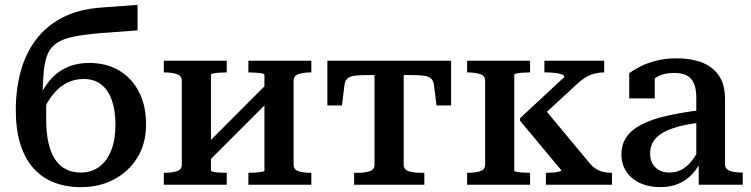

<svg xmlns="http://www.w3.org/2000/svg" viewBox="-20 -760 3088 790"><path d="M397 -729 546 -740V-635L396 -624Q328 -618 284.5 -609.5Q241 -601 215 -584Q189 -567 176.5 -538.5Q164 -510 160 -465Q156 -420 154 -354L170 -360Q170 -342 170 -327.5Q170 -313 170 -298.5Q170 -284 170 -269Q170 -215 179 -174Q188 -133 206 -105.5Q224 -78 250.5 -64Q277 -50 312 -50Q356 -50 388 -73.5Q420 -97 437.5 -141Q455 -185 455 -246Q455 -305 440.5 -347Q426 -389 397 -412Q368 -435 324 -435Q288 -435 257 -420Q226 -405 200.5 -374.5Q175 -344 156 -299L149 -374Q170 -416 198.5 -444Q227 -472 264 -486.5Q301 -501 347 -501Q418 -501 470 -470Q522 -439 551.5 -382.5Q581 -326 581 -248Q581 -170 545.5 -112Q510 -54 449.5 -22Q389 10 313 10Q251 10 201.5 -9.5Q152 -29 117 -68.5Q82 -108 63.5 -167.5Q45 -227 45 -307Q45 -392 65 -465.5Q85 -539 127 -595.5Q169 -652 235.5 -687Q302 -722 397 -729Z M728 -83V-428Q728 -448 707.5 -455Q687 -462 656 -462H654V-510H913V-462H911Q898 -462 883 -461Q868 -460 858 -458Q848 -456 848 -452V-58Q848 -55 858 -53Q868 -51 883 -50Q898 -49 911 -49H913V0H654V-49H656Q687 -49 707.5 -55.5Q728 -62 728 -83ZM1068 -58V-452Q1068 -456 1057 -458Q1046 -460 1031 -461Q1016 -462 1004 -462H1002V-510H1261V-462H1259Q1228 -462 1208 -455Q1188 -448 1188 -428V-83Q1188 -62 1208 -55.5Q1228 -49 1259 -49H1261V0H1002V-49H1004Q1016 -49 1031 -50Q1046 -51 1057 -53Q1068 -55 1068 -58ZM827 -85 789 -125 1087 -424 1125 -383Z M1581 -451V-510H1836V-326H1776L1766 -408Q1764 -426 1755 -435.5Q1746 -445 1727.5 -448Q1709 -451 1679 -451ZM1582 -451H1484Q1454 -451 1435.5 -448Q1417 -445 1408 -435.5Q1399 -426 1397 -408L1387 -326H1327V-510H1582ZM1641 -83Q1641 -62 1661.5 -55.5Q1682 -49 1713 -49H1726V0H1437V-49H1450Q1481 -49 1501 -55.5Q1521 -62 1521 -83V-510H1641Z M1976 -83V-428Q1976 -448 1955.5 -455Q1935 -462 1904 -462H1902V-510H2161V-462H2159Q2146 -462 2131 -461Q2116 -460 2106 -458Q2096 -456 2096 -452V-58Q2096 -55 2106 -53Q2116 -51 2131 -50Q2146 -49 2159 -49H2161V0H1902V-49H1904Q1935 -49 1955.5 -55.5Q1976 -62 1976 -83ZM2498 0H2226V-49H2228Q2239 -49 2254 -50Q2269 -51 2279.5 -53.5Q2290 -56 2290 -59L2120 -263V-274L2302 -443Q2302 -451 2289 -455Q2276 -459 2258 -460.5Q2240 -462 2226 -462H2220V-510H2466V-462H2464Q2445 -462 2426 -457Q2407 -452 2389.5 -441.5Q2372 -431 2355 -415L2198 -270L2212 -322L2409 -85Q2422 -71 2436 -63Q2450 -55 2465.5 -52Q2481 -49 2497 -49H2498Z M2871 -308 2870 -256Q2826 -252 2791 -244Q2756 -236 2730 -225Q2704 -214 2687.5 -200Q2671 -186 2663 -168Q2655 -150 2655 -128Q2655 -103 2665 -86Q2675 -69 2693 -59.5Q2711 -50 2734 -50Q2766 -50 2790.5 -65.5Q2815 -81 2834 -108.5Q2853 -136 2867 -174L2870 -110Q2855 -73 2830.5 -46Q2806 -19 2773 -4.5Q2740 10 2697 10Q2651 10 2615 -6Q2579 -22 2558 -52.5Q2537 -83 2537 -125Q2537 -166 2558 -196.5Q2579 -227 2621.5 -248.5Q2664 -270 2726 -284Q2788 -298 2871 -308ZM2855 0V-103L2845 -104V-358Q2845 -396 2834.5 -418.5Q2824 -441 2804 -450.5Q2784 -460 2754 -460Q2709 -460 2680 -441.5Q2651 -423 2633 -397Q2630 -409 2631.5 -419Q2633 -429 2639 -437Q2645 -445 2654 -451Q2663 -457 2674 -460V-355H2569V-459Q2584 -470 2611 -484.5Q2638 -499 2677 -509.5Q2716 -520 2765 -520Q2805 -520 2841 -511.5Q2877 -503 2904.5 -483.5Q2932 -464 2947.5 -432.5Q2963 -401 2963 -355V-84Q2963 -71 2972 -63.5Q2981 -56 2997 -53Q3013 -50 3034 -50L3036 -49V0Z"/></svg>

Font: Roboto Serif 36pt Medium
Style: Regular
Weight: 500
Designer: Greg Gazdowicz
Foundry: Commercial Type
Version: Version 1.008